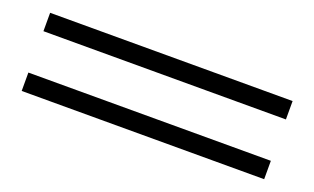

<svg xmlns="http://www.w3.org/2000/svg" viewBox="-44 -586 1028 628"><g transform="rotate(20 470.0 -272.0)"><path d="M48 -344V-408H892V-344ZM48 -136V-200H892V-136Z"/></g></svg>

Font: Old Standard TT
Style: Bold
Weight: 700
Designer: Alexey Kryukov <alexios@thessalonica.org.ru>
Version: Version 2.2